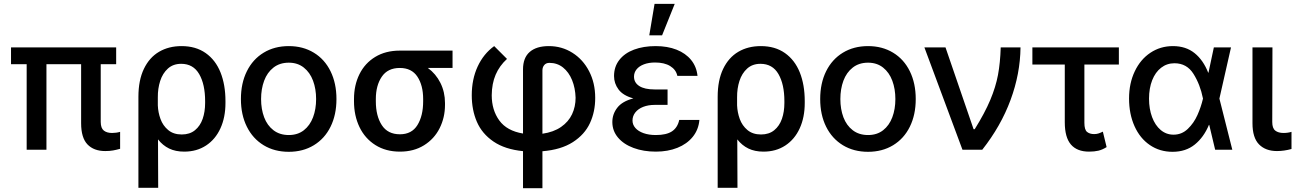

<svg xmlns="http://www.w3.org/2000/svg" viewBox="-20 -776 6713 995"><path d="M582 -443.4H502V-143.6Q502.4 -111.3 518.3 -99.1Q534.2 -86.9 560.5 -86.9Q583 -86.9 602.5 -92.8V-4.9Q583.5 0.5 565.7 3.7Q547.9 6.8 525.4 6.8Q466.3 6.8 433.3 -27.6Q400.4 -62 400.4 -137.7V-443.4H220.7V0H118.2V-443.4H37.1V-530.3H582Z M920.9 -537.1Q994.6 -537.1 1045.9 -501Q1097.2 -464.8 1122.8 -400.6Q1148.4 -336.4 1148.4 -252V-242.2Q1148.4 -168 1122.3 -110.8Q1096.2 -53.7 1047.9 -22Q999.5 9.8 934.6 9.8Q889.6 9.8 856.4 -6.3Q823.2 -22.5 798.8 -53.7L799.8 197.3H697.3V-274.4Q697.3 -359.9 725.6 -418.9Q753.9 -478 804.2 -507.6Q854.5 -537.1 920.9 -537.1ZM797.9 -230Q799.3 -193.4 811.8 -159.2Q824.2 -125 851.6 -102.1Q878.9 -79.1 921.9 -79.1Q963.4 -79.1 990.5 -101.3Q1017.6 -123.5 1030.3 -160.2Q1043 -196.8 1043 -242.2V-252Q1043 -338.9 1012.2 -392.1Q981.4 -445.3 918.9 -445.3Q877.4 -445.3 850.1 -420.7Q822.8 -396 810.1 -356.4Q797.4 -316.9 797.9 -271.5Z M1228.5 -262.7Q1228.5 -344.7 1259.3 -406.7Q1290 -468.8 1346.2 -502.9Q1402.3 -537.1 1476.6 -537.1Q1550.3 -537.1 1606.4 -502.9Q1662.6 -468.8 1693.1 -406.5Q1723.6 -344.2 1723.6 -262.7Q1723.6 -181.2 1693.1 -119.4Q1662.6 -57.6 1606.4 -23.4Q1550.3 10.7 1476.6 10.7Q1402.3 10.7 1346.2 -23.4Q1290 -57.6 1259.3 -119.4Q1228.5 -181.2 1228.5 -262.7ZM1618.2 -262.7Q1618.2 -314.9 1602.3 -357.7Q1586.4 -400.4 1554.4 -425.8Q1522.5 -451.2 1476.6 -451.2Q1429.7 -451.2 1397.2 -425.8Q1364.7 -400.4 1348.9 -357.7Q1333 -314.9 1333 -262.7Q1333 -210.4 1348.9 -168.2Q1364.7 -126 1397.2 -101.1Q1429.7 -76.2 1476.6 -76.2Q1522.9 -76.2 1554.7 -101.1Q1586.4 -126 1602.3 -168.2Q1618.2 -210.4 1618.2 -262.7Z M2051.8 -513.7H2325.2V-423.8H2197.3Q2238.8 -393.6 2262.5 -346.2Q2286.1 -298.8 2286.1 -242.2V-232.4Q2286.1 -167 2258.3 -111.6Q2230.5 -56.2 2177.5 -23.2Q2124.5 9.8 2052.7 9.8Q1979.5 9.8 1925.5 -24.2Q1871.6 -58.1 1843 -117.4Q1814.5 -176.8 1814.5 -251V-262.7Q1814.5 -334.5 1842.8 -391.6Q1871.1 -448.7 1924.8 -481.2Q1978.5 -513.7 2051.8 -513.7ZM2052.7 -80.1Q2113.8 -80.1 2143.3 -127.9Q2172.9 -175.8 2172.9 -251V-262.7Q2172.9 -333.5 2143.1 -378.7Q2113.3 -423.8 2051.8 -423.8Q1989.3 -423.8 1958.5 -378.4Q1927.7 -333 1927.7 -262.7V-251Q1927.7 -175.3 1958.5 -127.7Q1989.3 -80.1 2052.7 -80.1Z M2824.2 -537.1Q2891.6 -537.1 2946.5 -502.4Q3001.5 -467.8 3033 -406.7Q3064.5 -345.7 3064.5 -269.5Q3064.9 -197.8 3037.4 -138.2Q3009.8 -78.6 2948.5 -39.3Q2887.2 0 2791 7.8V199.2H2690.4V7.3Q2596.7 -2 2537.4 -42.5Q2478 -83 2451.4 -144.5Q2424.8 -206.1 2424.8 -282.2Q2424.8 -365.2 2455.3 -431.2Q2485.8 -497.1 2541 -537.1L2607.4 -470.7Q2568.4 -435.1 2548.6 -388.9Q2528.8 -342.8 2528.3 -282.2Q2528.3 -205.6 2567.6 -151.6Q2606.9 -97.7 2690.4 -84V-416Q2690.4 -476.6 2725.1 -506.8Q2759.8 -537.1 2824.2 -537.1ZM2962.9 -269.5Q2961.4 -319.8 2944.6 -361.1Q2927.7 -402.3 2897.7 -426.3Q2867.7 -450.2 2827.1 -450.2Q2810.1 -450.2 2800.5 -439Q2791 -427.7 2791 -411.1V-83Q2849.1 -91.3 2887.7 -118.2Q2926.3 -145 2944.6 -184.1Q2962.9 -223.1 2962.9 -269.5Z M3262.2 -266.1Q3209 -280.8 3185.5 -312.3Q3162.1 -343.8 3162.1 -381.8Q3162.1 -430.2 3189.5 -465.3Q3216.8 -500.5 3265.6 -518.8Q3314.5 -537.1 3377.9 -537.1Q3439 -537.1 3486.1 -518.6Q3533.2 -500 3561.5 -465.3Q3589.8 -430.7 3594.7 -382.8H3490.2Q3483.4 -415 3453.1 -433.6Q3422.9 -452.1 3375 -452.1Q3341.8 -452.1 3316.9 -442.6Q3292 -433.1 3278.8 -416.5Q3265.6 -399.9 3265.6 -378.9Q3265.6 -347.7 3293 -330.1Q3320.3 -312.5 3372.1 -312.5H3439.5V-232.4H3372.1Q3339.4 -232.4 3313.2 -222.2Q3287.1 -211.9 3272.5 -193.4Q3257.8 -174.8 3257.8 -151.4Q3257.8 -129.9 3272.7 -112.8Q3287.6 -95.7 3315.2 -85.9Q3342.8 -76.2 3378.9 -76.2Q3433.1 -76.2 3462.2 -95.2Q3491.2 -114.3 3500 -154.3H3604.5Q3600.1 -104 3570.1 -66.9Q3540 -29.8 3490.5 -10Q3440.9 9.8 3378.9 9.8Q3314.5 9.8 3263.2 -9.3Q3211.9 -28.3 3182.6 -63.2Q3153.3 -98.1 3153.3 -143.6Q3153.3 -184.6 3179 -217.8Q3204.6 -251 3262.2 -266.1ZM3372.1 -755.9H3476.6L3411.1 -592.8H3344.7Z M3922.9 -537.1Q3996.6 -537.1 4047.9 -501Q4099.1 -464.8 4124.8 -400.6Q4150.4 -336.4 4150.4 -252V-242.2Q4150.4 -168 4124.3 -110.8Q4098.1 -53.7 4049.8 -22Q4001.5 9.8 3936.5 9.8Q3891.6 9.8 3858.4 -6.3Q3825.2 -22.5 3800.8 -53.7L3801.8 197.3H3699.2V-274.4Q3699.2 -359.9 3727.5 -418.9Q3755.9 -478 3806.2 -507.6Q3856.4 -537.1 3922.9 -537.1ZM3799.8 -230Q3801.3 -193.4 3813.7 -159.2Q3826.2 -125 3853.5 -102.1Q3880.9 -79.1 3923.8 -79.1Q3965.3 -79.1 3992.4 -101.3Q4019.5 -123.5 4032.2 -160.2Q4044.9 -196.8 4044.9 -242.2V-252Q4044.9 -338.9 4014.2 -392.1Q3983.4 -445.3 3920.9 -445.3Q3879.4 -445.3 3852.1 -420.7Q3824.7 -396 3812 -356.4Q3799.3 -316.9 3799.8 -271.5Z M4230.5 -262.7Q4230.5 -344.7 4261.2 -406.7Q4292 -468.8 4348.1 -502.9Q4404.3 -537.1 4478.5 -537.1Q4552.2 -537.1 4608.4 -502.9Q4664.6 -468.8 4695.1 -406.5Q4725.6 -344.2 4725.6 -262.7Q4725.6 -181.2 4695.1 -119.4Q4664.6 -57.6 4608.4 -23.4Q4552.2 10.7 4478.5 10.7Q4404.3 10.7 4348.1 -23.4Q4292 -57.6 4261.2 -119.4Q4230.5 -181.2 4230.5 -262.7ZM4620.1 -262.7Q4620.1 -314.9 4604.2 -357.7Q4588.4 -400.4 4556.4 -425.8Q4524.4 -451.2 4478.5 -451.2Q4431.6 -451.2 4399.2 -425.8Q4366.7 -400.4 4350.8 -357.7Q4335 -314.9 4335 -262.7Q4335 -210.4 4350.8 -168.2Q4366.7 -126 4399.2 -101.1Q4431.6 -76.2 4478.5 -76.2Q4524.9 -76.2 4556.6 -101.1Q4588.4 -126 4604.2 -168.2Q4620.1 -210.4 4620.1 -262.7Z M4770.5 -530.3H4879.9L5025.4 -106.4H5031.2Q5083.5 -190.4 5111.8 -257.8Q5140.1 -325.2 5151.9 -387.9Q5163.6 -450.7 5166 -530.3H5268.6Q5267.1 -393.6 5217 -258.1Q5167 -122.6 5070.3 0H4967.8Z M5778.3 -441.4H5599.6V-139.6Q5599.6 -103.5 5613.5 -92.3Q5627.4 -81.1 5650.4 -81.1Q5662.6 -81.1 5673.1 -84.5Q5683.6 -87.9 5695.3 -93.8L5714.8 -13.7Q5692.9 0 5672.1 4.9Q5651.4 9.8 5624 9.8Q5561.5 9.8 5529.8 -27.1Q5498 -64 5498 -142.6V-441.4H5330.1V-530.3H5778.3Z M5831.1 -265.6Q5831.1 -344.2 5860.6 -406.2Q5890.1 -468.3 5941.9 -502.7Q5993.7 -537.1 6058.6 -537.1Q6125.5 -537.1 6170.7 -500.7Q6215.8 -464.4 6241.2 -399.4H6242.7L6270.5 -530.3H6359.4L6299.3 -265.1L6366.2 0H6277.3L6246.6 -128.9H6245.1Q6218.3 -64.5 6171.6 -26.9Q6125 10.7 6056.6 10.7Q5990.2 10.7 5939 -24.2Q5887.7 -59.1 5859.4 -122.1Q5831.1 -185.1 5831.1 -265.6ZM6061.5 -78.1Q6104.5 -78.1 6135.7 -108.2Q6167 -138.2 6185.5 -179.9Q6204.1 -221.7 6213.9 -263.7L6214.4 -265.1L6213.9 -266.6Q6199.7 -337.9 6165 -393.1Q6130.4 -448.2 6066.4 -448.2Q6027.3 -448.2 5997.3 -425Q5967.3 -401.9 5950.9 -360.1Q5934.6 -318.4 5934.6 -264.6Q5934.6 -211.9 5950.4 -169.2Q5966.3 -126.5 5995.1 -102.3Q6023.9 -78.1 6061.5 -78.1Z M6574.2 -530.3 6573.2 -143.6Q6573.2 -111.3 6588.9 -99.1Q6604.5 -86.9 6631.8 -86.9Q6643.1 -86.9 6654.3 -88.6Q6665.5 -90.3 6672.9 -92.8V-3.9Q6634.3 6.8 6597.7 6.8Q6538.6 6.8 6504.6 -27.8Q6470.7 -62.5 6470.7 -137.7V-530.3Z"/></svg>

Font: Pretendard JP Medium
Style: Regular
Weight: 500
Designer: Base glyphs from Inter by Rasmus Andersson; Hangeul glyphs from Noto Sans CJK(Source Han Sans) by Jang Soo-young and Kan
Foundry: Kil Hyung-jin
Version: Version 1.309